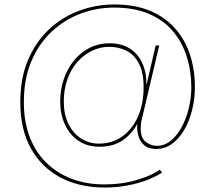

<svg xmlns="http://www.w3.org/2000/svg" viewBox="-20 -670 950 861"><path d="M449 171Q336 171 250.5 125.5Q165 80 118 -5.5Q71 -91 71 -212Q71 -319 105.5 -400.5Q140 -482 199 -537.5Q258 -593 334 -621.5Q410 -650 492 -650Q586 -650 654 -621Q722 -592 766.5 -541Q811 -490 832.5 -423Q854 -356 854 -280Q854 -228 842 -178.5Q830 -129 807 -89Q784 -49 752 -25.5Q720 -2 680 -2Q646 -2 626.5 -19Q607 -36 600 -62.5Q593 -89 596 -115Q573 -71 531 -41.5Q489 -12 426 -12Q371 -12 331.5 -39Q292 -66 271 -112Q250 -158 250 -214Q250 -269 266.5 -316.5Q283 -364 313 -400Q343 -436 383 -456Q423 -476 471 -476Q523 -476 560 -453.5Q597 -431 617 -389Q637 -347 637 -289L678 -466H694L616 -135Q613 -124 612 -113.5Q611 -103 611 -94Q611 -50 634.5 -33Q658 -16 683 -16Q718 -16 746.5 -39.5Q775 -63 795.5 -101.5Q816 -140 827 -186.5Q838 -233 838 -278Q838 -351 817.5 -416Q797 -481 755 -530.5Q713 -580 647.5 -608Q582 -636 492 -636Q413 -636 340.5 -608.5Q268 -581 211 -527.5Q154 -474 120.5 -395Q87 -316 87 -212Q87 -125 113 -56.5Q139 12 187.5 59.5Q236 107 302 132Q368 157 449 157Q527 157 594 137Q661 117 697 91L707 104Q681 121 641.5 136.5Q602 152 553 161.5Q504 171 449 171ZM423 -26Q484 -26 529 -58.5Q574 -91 599 -148Q624 -205 624 -279Q624 -345 603 -385Q582 -425 547 -442.5Q512 -460 470 -460Q429 -460 392 -442Q355 -424 326.5 -391.5Q298 -359 282 -314Q266 -269 266 -214Q266 -157 287 -114.5Q308 -72 343.5 -49Q379 -26 423 -26Z"/></svg>

Font: Work Sans Thin
Style: Italic
Weight: 250
Italic angle: -13°
Designer: Wei Huang
Foundry: Wei Huang
Version: Version 2.012